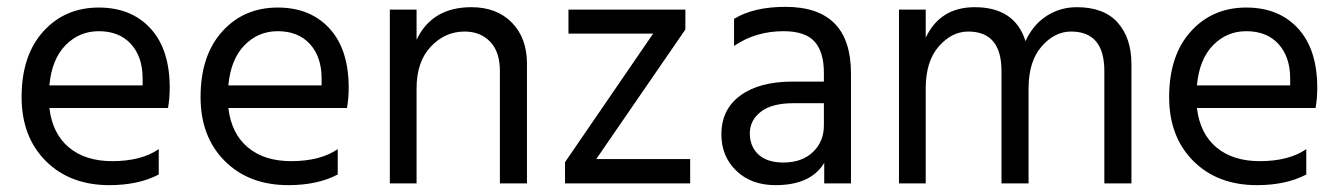

<svg xmlns="http://www.w3.org/2000/svg" viewBox="-20 -535 3909 560"><path d="M396 -286V-306Q396 -369 362 -406.5Q328 -444 268 -444Q211 -444 171 -403Q131 -362 124 -286ZM443 -100V-26Q384 5 299 5Q184 5 113.5 -65.5Q43 -136 43 -252Q43 -373 106 -443Q169 -513 268 -513Q363 -513 419 -452Q475 -391 475 -279Q475 -247 470 -220H124Q133 -145 181 -105Q229 -65 307 -65Q392 -65 443 -100Z M918 -286V-306Q918 -369 884 -406.5Q850 -444 790 -444Q733 -444 693 -403Q653 -362 646 -286ZM965 -100V-26Q906 5 821 5Q706 5 635.5 -65.5Q565 -136 565 -252Q565 -373 628 -443Q691 -513 790 -513Q885 -513 941 -452Q997 -391 997 -279Q997 -247 992 -220H646Q655 -145 703 -105Q751 -65 829 -65Q914 -65 965 -100Z M1195 -507V-419Q1240 -514 1355 -514Q1429 -514 1473 -469Q1517 -424 1517 -349V0H1438V-328Q1438 -384 1409.5 -413.5Q1381 -443 1335 -443Q1278 -443 1236.5 -399Q1195 -355 1195 -277V0H1117V-507Z M1979 -507V-449L1719 -71H1993V0H1628V-62L1885 -437H1638V-507Z M2383 -234H2295Q2231 -234 2199 -209Q2167 -184 2167 -146Q2167 -108 2192 -84.5Q2217 -61 2265 -61Q2319 -61 2351 -91.5Q2383 -122 2383 -169ZM2121 -401V-480Q2178 -515 2271 -515Q2462 -515 2462 -321V0H2384V-60Q2345 5 2242 5Q2171 5 2127.5 -37Q2084 -79 2084 -143Q2084 -216 2139.5 -256.5Q2195 -297 2291 -297H2383V-323Q2383 -383 2356 -413.5Q2329 -444 2265 -444Q2184 -444 2121 -401Z M2680 -507V-425Q2722 -514 2823 -514Q2940 -514 2971 -415Q2993 -463 3032.5 -488.5Q3072 -514 3121 -514Q3200 -514 3240 -469Q3280 -424 3280 -348V0H3201V-328Q3201 -443 3104 -443Q3056 -443 3018 -399.5Q2980 -356 2980 -277V0H2901V-328Q2901 -443 2804 -443Q2756 -443 2718 -399.5Q2680 -356 2680 -277V0H2602V-507Z M3743 -286V-306Q3743 -369 3709 -406.5Q3675 -444 3615 -444Q3558 -444 3518 -403Q3478 -362 3471 -286ZM3790 -100V-26Q3731 5 3646 5Q3531 5 3460.5 -65.5Q3390 -136 3390 -252Q3390 -373 3453 -443Q3516 -513 3615 -513Q3710 -513 3766 -452Q3822 -391 3822 -279Q3822 -247 3817 -220H3471Q3480 -145 3528 -105Q3576 -65 3654 -65Q3739 -65 3790 -100Z"/></svg>

Font: Hind Regular
Style: Regular
Weight: 400
Designer: Manushi Parikh, Satya Rajpurohit
Foundry: Indian Type Foundry
Version: Version 1.201;PS 1.0;hotconv 1.0.78;makeotf.lib2.5.61930; tt